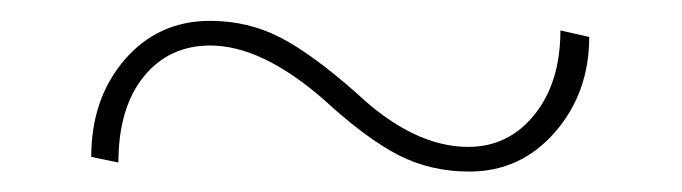

<svg xmlns="http://www.w3.org/2000/svg" viewBox="-20 -382 661 186"><path d="M434.6 -215.8Q397 -215.8 365.7 -231.9Q334.5 -248 293 -286.1Q233.4 -337.9 183.6 -337.9Q143.6 -337.9 119.1 -307.6Q94.7 -277.3 94.7 -224.6L68.4 -230Q68.4 -286.6 100.8 -324.2Q133.3 -361.8 183.6 -361.8Q220.2 -361.8 251.5 -345.7Q282.7 -329.6 325.7 -291.5Q380.9 -239.7 433.6 -239.7Q472.7 -239.7 497.8 -271Q522.9 -302.2 522.9 -352.5L550.8 -346.2Q550.8 -292 517.6 -253.9Q484.4 -215.8 434.6 -215.8Z"/></svg>

Font: Yantramanav Thin
Style: Regular
Weight: 250
Version: Version 1.001;PS 1.0;hotconv 1.0.72;makeotf.lib2.5.5900; ttf